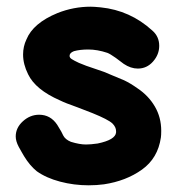

<svg xmlns="http://www.w3.org/2000/svg" viewBox="-20 -547 532 574"><path d="M245 7Q269 7 291 4Q357 -6 404.5 -40Q452 -74 461 -136Q462 -143 462 -156Q462 -196 443 -228.5Q424 -261 391 -283Q370 -298 351 -307Q331 -315 315 -322Q291 -333 268 -340Q234 -351 216 -359Q201 -366 195 -370Q188 -374 188 -380Q188 -389 201 -394Q219 -399 244 -399Q271 -399 301 -389Q309 -386 326 -374L350 -356Q371 -342 392 -342Q419 -342 437.5 -363Q456 -384 456 -410Q456 -438 435 -456Q369 -516 281 -525Q261 -527 251 -527Q200 -527 152 -508Q79 -478 59 -429Q49 -408 49 -384Q49 -355 64 -325Q86 -279 159 -247Q175 -239 212 -226L256 -209Q303 -190 316 -178Q327 -167 327 -155V-151Q325 -129 272 -118Q251 -115 237 -115Q218 -115 192 -123Q175 -130 169 -142L163 -154L151 -174Q131 -204 97 -204Q70 -204 48.5 -184.5Q27 -165 27 -139Q27 -125 36 -108L45 -92L52 -80Q69 -52 90 -35Q118 -15 159.5 -4Q201 7 245 7Z"/></svg>

Font: Balsamiq Sans
Style: Bold
Weight: 700
Designer: Michael Angeles
Foundry: Balsamiq SRL
Version: Version 1.020; ttfautohint (v1.8.4.7-5d5b);gftools[0.9.26]